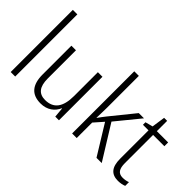

<svg xmlns="http://www.w3.org/2000/svg" viewBox="-81 -1205 1660 1660"><g transform="rotate(45 749.0 -375.0)"><path d="M136 0V-760H81V0Z M671 -532H615V-241C615 -105 564 -39 462 -39C386 -39 347 -85 347 -187V-532H291V-180C291 -54 345 10 455 10C537 10 590 -34 615 -91H618L626 0H671Z M888 -373V-760H832V0H888V-189L962 -273L1130 0H1194L1000 -313L1179 -532H1115L937 -312C920 -291 902 -266 887 -245H885C886 -288 888 -331 888 -373Z M1411 -38C1357 -38 1336 -73 1336 -141V-486H1474V-532H1336V-658H1299L1281 -535L1212 -517V-486H1280V-139C1280 -36 1321 10 1401 10C1431 10 1457 4 1477 -4V-50C1460 -43 1436 -38 1411 -38Z"/></g></svg>

Font: Noto Sans SemiCondensed Light
Style: Regular
Weight: 300
Width: 4
Designer: Monotype Design Team
Foundry: Monotype Imaging Inc.
Version: Version 2.013